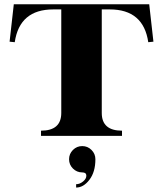

<svg xmlns="http://www.w3.org/2000/svg" viewBox="-20 -629 755 889"><path d="M421.7 108.4Q421.7 167.4 393.9 203.6Q366.5 239.4 332.5 239.4V223.9Q349.3 223.9 364.5 211.4Q379.8 199 379.8 184.5Q379.8 169.3 360.7 169.3Q335.7 169.3 317.7 151.4Q299.8 133.4 299.8 108.4Q299.8 83.3 317.7 65.3Q335.7 47.4 360.7 47.4Q385.8 47.4 403.7 65.3Q421.7 83.3 421.7 108.4ZM43.9 -609.4H670.9L690.4 -436L666.5 -433.6Q644.3 -585.4 488.3 -585.4H451.2V-106Q451.2 -23.9 544.9 -23.9V0H169.9V-23.9Q263.7 -23.9 263.7 -106V-585.4H226.6Q70.6 -585.4 48.3 -433.6L24.4 -436Z"/></svg>

Font: itsadzoke
Style: Regular
Weight: 700
Width: 7
Version: Version 0.45